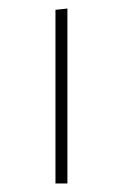

<svg xmlns="http://www.w3.org/2000/svg" viewBox="-20 -430 288 450"><path d="M110 -407 138 -410V0H110Z"/></svg>

Font: Ysabeau Infant Extralight
Style: Regular
Weight: 200
Designer: Christian Thalmann (Catharsis Fonts)
Version: Version 0.003